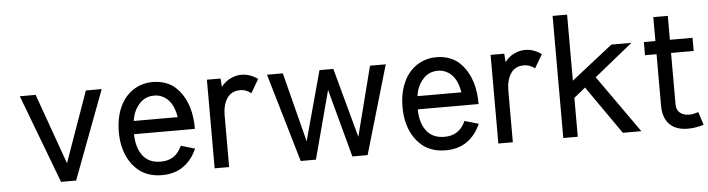

<svg xmlns="http://www.w3.org/2000/svg" viewBox="-46 -906 4109 1115"><g transform="rotate(-5 2009.0 -349.0)"><path d="M315.4 -105 461.4 -516.1H553.7L359.4 0H271.5L76.2 -516.1H168.5Z M1063.5 -124.5Q1036.1 -61 985.1 -24.4Q934.1 12.2 858.4 12.2Q816.4 12.2 781.2 0Q746.1 -12.2 720.5 -34.4Q694.8 -56.6 676.8 -84.7Q658.7 -112.8 647.5 -147Q630.9 -196.8 630.9 -257.3Q630.9 -350.1 665.3 -416.3Q699.7 -482.4 762.7 -512.2Q803.2 -531.2 851.6 -531.2Q893.6 -531.2 928.2 -518.1Q962.9 -504.9 987.3 -481.2Q1011.7 -457.5 1028.6 -428.2Q1045.4 -398.9 1056.6 -363.3Q1072.8 -308.6 1072.8 -238.8H717.8Q718.8 -160.6 754.2 -113.5Q789.6 -66.4 859.9 -66.4Q946.3 -66.4 982.4 -148.4ZM979 -315.4Q962.9 -415.5 897.5 -443.4Q876.5 -452.1 853 -452.1Q812.5 -452.1 783.9 -429.9Q755.4 -407.7 739.3 -372.6Q727.1 -347.2 723.1 -315.4Z M1417.5 -416.5Q1388.7 -439.9 1354.5 -439.9Q1302.7 -439.9 1277.1 -401.1Q1251.5 -362.3 1251.5 -301.8V-0.5H1167V-517.1H1246.6L1250 -468.3Q1263.2 -485.4 1280.5 -498.5Q1297.9 -511.7 1321 -520Q1344.2 -528.3 1369.1 -528.3Q1418.9 -528.3 1463.9 -495.6Z M1903.8 -515.6 2014.2 -110.4 2117.7 -515.6H2209.5L2058.6 0.5H1969.7L1862.8 -396.5L1757.3 0.5H1668.5L1517.1 -515.6H1609.4L1712.9 -110.4L1823.2 -515.6Z M2717.3 -124.5Q2689.9 -61 2638.9 -24.4Q2587.9 12.2 2512.2 12.2Q2470.2 12.2 2435.1 0Q2399.9 -12.2 2374.3 -34.4Q2348.6 -56.6 2330.6 -84.7Q2312.5 -112.8 2301.3 -147Q2284.7 -196.8 2284.7 -257.3Q2284.7 -350.1 2319.1 -416.3Q2353.5 -482.4 2416.5 -512.2Q2457 -531.2 2505.4 -531.2Q2547.4 -531.2 2582 -518.1Q2616.7 -504.9 2641.1 -481.2Q2665.5 -457.5 2682.4 -428.2Q2699.2 -398.9 2710.4 -363.3Q2726.6 -308.6 2726.6 -238.8H2371.6Q2372.6 -160.6 2408 -113.5Q2443.4 -66.4 2513.7 -66.4Q2600.1 -66.4 2636.2 -148.4ZM2632.8 -315.4Q2616.7 -415.5 2551.3 -443.4Q2530.3 -452.1 2506.8 -452.1Q2466.3 -452.1 2437.7 -429.9Q2409.2 -407.7 2393.1 -372.6Q2380.9 -347.2 2377 -315.4Z M3071.3 -416.5Q3042.5 -439.9 3008.3 -439.9Q2956.5 -439.9 2930.9 -401.1Q2905.3 -362.3 2905.3 -301.8V-0.5H2820.8V-517.1H2900.4L2903.8 -468.3Q2917 -485.4 2934.3 -498.5Q2951.7 -511.7 2974.9 -520Q2998 -528.3 3022.9 -528.3Q3072.8 -528.3 3117.7 -495.6Z M3283.7 -226.1V0.5H3199.2V-711.4H3283.7V-326.2L3524.4 -515.6H3641.6L3417.5 -334.5L3654.3 0.5H3546.4L3350.6 -280.3Z M3925.8 9.8Q3879.4 9.8 3847.2 -6.8Q3814.9 -23.4 3798.1 -56.4Q3781.2 -89.4 3781.2 -137.2V-437H3713.9V-513.7H3781.2V-653.3H3865.7V-513.7H3997.6V-437H3865.7V-137.2Q3865.7 -104 3886.7 -87.4Q3907.7 -70.8 3939.9 -70.8Q3948.2 -70.8 3957.3 -72Q3966.3 -73.2 3975.3 -75.7Q3984.4 -78.1 3993.2 -81.5L4017.6 -4.9Q3968.8 9.8 3925.8 9.8Z"/></g></svg>

Font: Meera Inimai
Style: Regular
Weight: 400
Version: 2.0.0+20160526